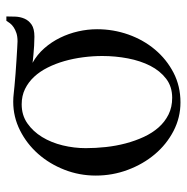

<svg xmlns="http://www.w3.org/2000/svg" viewBox="-12 -548 573 588"><g transform="rotate(-90 274.0 -254.5)"><path d="M517.1 -521H503.9Q501 -516.1 496.3 -510Q491.7 -503.9 484.1 -498.8Q476.6 -493.7 466.1 -490.2Q455.6 -486.8 440.9 -486.8Q436 -486.8 420.2 -487.8Q404.3 -488.8 383.8 -490Q363.3 -491.2 341.8 -492.9Q320.3 -494.6 304.2 -496.1Q293 -497.1 280.8 -498.5Q268.6 -500 255.9 -500Q209.5 -500 168.2 -479.2Q127 -458.5 96.2 -423.6Q65.4 -388.7 47.6 -343Q29.8 -297.4 29.8 -247.1Q29.8 -195.8 47.4 -148.9Q64.9 -102.1 95.2 -66.2Q125.5 -30.3 166.5 -9Q207.5 12.2 253.9 12.2Q303.7 12.2 344.7 -9Q385.7 -30.3 415.5 -65.7Q445.3 -101.1 461.7 -147.2Q478 -193.4 478 -243.2Q478 -272 471.4 -301Q464.8 -330.1 451.9 -356.4Q439 -382.8 419.7 -404.8Q400.4 -426.8 375 -440.9Q375 -440.9 382.3 -439.9Q389.6 -439 401.4 -438Q413.1 -437 427.2 -436Q441.4 -435.1 455.1 -435.1Q479.5 -435.1 492.2 -443.8Q504.9 -452.6 510.5 -465.8Q516.1 -479 516.6 -493.9Q517.1 -508.8 517.1 -521ZM396 -227.1Q396 -187.5 388.7 -148.9Q381.3 -110.4 366 -80.3Q350.6 -50.3 326.4 -31.7Q302.2 -13.2 268.1 -13.2Q239.3 -13.2 216.8 -24.4Q194.3 -35.6 177.2 -54.9Q160.2 -74.2 148.2 -100.1Q136.2 -126 128.4 -155.5Q120.6 -185.1 117.2 -216.3Q113.8 -247.6 113.8 -277.8Q113.8 -313.5 122.3 -348.6Q130.9 -383.8 147.9 -411.6Q165 -439.5 189.9 -456.8Q214.8 -474.1 248 -474.1Q273.9 -474.1 294.9 -463.9Q315.9 -453.6 332.3 -436Q348.6 -418.5 360.6 -394.5Q372.6 -370.6 380.4 -343.3Q388.2 -315.9 392.1 -286.1Q396 -256.3 396 -227.1Z"/></g></svg>

Font: Galatia SIL
Style: Regular
Weight: 400
Designer: Development by SIL's NRSI team
Version: Version 2.1